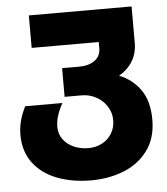

<svg xmlns="http://www.w3.org/2000/svg" viewBox="-52 -596 703 807"><g transform="rotate(-5 300.0 -193.0)"><path d="M20.5 -53Q20.5 -111.5 51 -171H208Q191.5 -140.5 184.8 -117.8Q178 -95 178 -72.5Q178 -43 194.5 -20.2Q211 2.5 239 15Q267 27.5 300.5 27.5Q332 27.5 358 14Q384 0.5 399.2 -24.2Q414.5 -49 414.5 -81Q414.5 -113 397.2 -139.5Q380 -166 351.8 -181Q323.5 -196 292 -196H219.5V-317H292Q331.5 -317 357 -335Q382.5 -353 382.5 -386.5V-413H99.5V-550H533V-396Q533 -352.5 512.5 -319Q492 -285.5 455.5 -264.5Q512 -242 545.2 -194Q578.5 -146 578.5 -68.5Q578.5 9.5 540 61.5Q501.5 113.5 438.5 138.5Q375.5 163.5 300.5 163.5Q222 163.5 158.5 139.5Q95 115.5 57.8 66.8Q20.5 18 20.5 -53Z"/></g></svg>

Font: JuliaMono Black
Style: Regular
Weight: 900
Monospace: yes
Designer: cormullion
Foundry: corm
Version: Version 0.054; ttfautohint (v1.8.4)